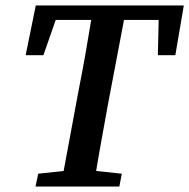

<svg xmlns="http://www.w3.org/2000/svg" viewBox="-20 -683 693 703"><path d="M74 -481H139L184 -610H314C300 -524 285 -438 268 -353L213 -57L120 -47L110 0H417L426 -47L332 -57C346 -142 362 -226 377 -310L434 -610H561L558 -481H622L653 -663H111Z"/></svg>

Font: Source Serif Pro Semibold
Style: Italic
Weight: 600
Italic angle: -12°
Designer: Frank Grießhammer
Foundry: Adobe Systems Incorporated
Version: Version 3.001;hotconv 1.0.111;makeotfexe 2.5.65597